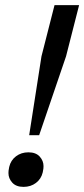

<svg xmlns="http://www.w3.org/2000/svg" viewBox="-20 -718 329 750"><path d="M72 12Q43 12 28 -4.5Q13 -21 13 -42Q13 -47 13.5 -51.5Q14 -56 16 -66Q22 -92 42.5 -107.5Q63 -123 91 -123Q120 -123 135 -106.5Q150 -90 150 -69Q150 -64 149.5 -59.5Q149 -55 147 -45Q141 -19 120.5 -3.5Q100 12 72 12ZM142 -498 193 -698H289L238 -498L133 -190H94Z"/></svg>

Font: IBM Plex Serif Text
Style: Italic
Weight: 450
Italic angle: -14°
Designer: Mike Abbink, Paul van der Laan, Pieter van Rosmalen
Foundry: Bold Monday
Version: Version 3.001